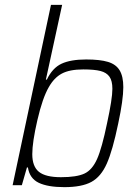

<svg xmlns="http://www.w3.org/2000/svg" viewBox="-20 -763 569 791"><path d="M95 -73H91L70 0H32L190 -743H236L169 -435H173Q196 -483 233.5 -500.5Q271 -518 335 -518Q392 -518 425 -508Q458 -498 473 -473Q488 -448 488 -404Q488 -352 467 -254Q444 -143 420 -89Q396 -35 356.5 -13.5Q317 8 245 8Q177 8 139.5 -10Q102 -28 95 -73ZM421 -255Q443 -356 443 -397Q443 -430 431 -447Q419 -464 394 -470.5Q369 -477 323 -477Q267 -477 235 -460Q203 -443 181 -404Q155 -359 134 -268Q113 -177 113 -128Q113 -77 140.5 -55Q168 -33 231 -33Q296 -33 328 -48Q360 -63 380 -108Q400 -153 421 -255Z"/></svg>

Font: Saira Semi Condensed ExtraLight
Style: Italic
Weight: 200
Width: 4
Italic angle: -12°
Designer: Hector Gatti with collaboration of the Omnibus-Type team
Foundry: Omnibus-Type
Version: Version 1.001; ttfautohint (v1.8)